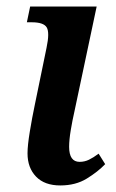

<svg xmlns="http://www.w3.org/2000/svg" viewBox="-20 -556 355 586"><path d="M164 10Q116 10 90 -17Q64 -44 64 -88Q64 -112 71 -154.5Q78 -197 86 -235L122 -410Q132 -457 122.5 -472.5Q113 -488 77 -488H62L72 -536H275L207 -215Q201 -189 196 -159Q191 -129 191 -108Q191 -62 223 -62Q238 -62 251.5 -68.5Q265 -75 281 -87L301 -55Q279 -32 245 -11Q211 10 164 10Z"/></svg>

Font: Noto Serif SemiCondensed SemiBold
Style: Italic
Weight: 600
Width: 4
Italic angle: -12°
Designer: Monotype Design Team
Foundry: Monotype Imaging Inc.
Version: Version 2.014; ttfautohint (v1.8.4.7-5d5b)